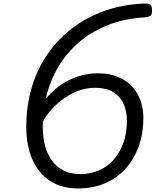

<svg xmlns="http://www.w3.org/2000/svg" viewBox="-20 -1034 870 1074"><path d="M417 20Q322 20 257.5 -23.5Q193 -67 160 -144.5Q127 -222 127 -326Q127 -441 157 -543Q187 -645 244.5 -729Q302 -813 382.5 -875Q463 -937 564.5 -973Q666 -1009 784 -1014Q805 -1015 817 -1010.5Q829 -1006 830 -983Q832 -957 823.5 -948Q815 -939 791 -937Q683 -931 593.5 -897.5Q504 -864 434.5 -808Q365 -752 317 -677.5Q269 -603 244 -514.5Q219 -426 219 -328Q219 -265 233 -215.5Q247 -166 273.5 -131.5Q300 -97 339.5 -78.5Q379 -60 429 -60Q489 -60 537.5 -82.5Q586 -105 620 -145.5Q654 -186 672 -240.5Q690 -295 690 -359Q690 -412 671 -453.5Q652 -495 613.5 -518.5Q575 -542 514 -543Q473 -543 434.5 -531.5Q396 -520 361.5 -499Q327 -478 297.5 -451Q268 -424 244.5 -392.5Q221 -361 205 -327L180 -400Q209 -452 246 -493.5Q283 -535 327.5 -564Q372 -593 423 -608.5Q474 -624 529 -624Q590 -624 637.5 -605Q685 -586 717 -552Q749 -518 765.5 -472.5Q782 -427 782 -374Q782 -289 756.5 -217Q731 -145 683.5 -92Q636 -39 569 -9.5Q502 20 417 20Z"/></svg>

Font: Playwrite TZ
Style: Regular
Weight: 400
Designer: Veronika Burian, José Scaglione
Foundry: TypeTogether
Version: Version 1.002